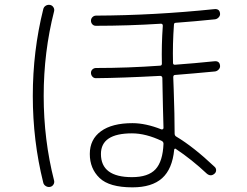

<svg xmlns="http://www.w3.org/2000/svg" viewBox="-20 -764 1040 809"><path d="M536.1 -17.6Q604.5 -17.6 635.3 -50.8Q666 -84 668.9 -158.2Q668.9 -166 662.1 -169.9Q594.7 -202.1 536.1 -202.1Q405.3 -202.1 405.3 -115.2Q405.3 -17.6 536.1 -17.6ZM660.2 -218.8Q663.1 -217.8 666 -219.7Q668.9 -221.7 668.9 -224.6Q668 -259.8 666.5 -315.4Q665 -371.1 665 -387.7Q664.1 -403.3 664.1 -434.6Q664.1 -443.4 655.3 -444.3Q491.2 -435.5 383.8 -434.6Q375 -434.6 369.1 -441.4Q363.3 -448.2 363.3 -457Q363.3 -465.8 369.6 -471.7Q376 -477.5 384.8 -477.5Q518.6 -477.5 654.3 -487.3Q662.1 -487.3 662.1 -496.1Q660.2 -574.2 666 -655.3Q666 -664.1 658.2 -664.1Q520.5 -655.3 383.8 -655.3Q375 -655.3 369.1 -661.6Q363.3 -668 363.3 -676.8Q363.3 -685.5 369.6 -691.9Q376 -698.2 384.8 -698.2Q629.9 -699.2 883.8 -725.6Q905.3 -727.5 907.2 -707Q908.2 -698.2 901.4 -690.9Q894.5 -683.6 885.7 -682.6Q799.8 -673.8 720.7 -668Q712.9 -668 712.9 -659.2Q707 -578.1 709 -499Q709 -491.2 716.8 -491.2Q797.9 -497.1 883.8 -505.9Q905.3 -507.8 907.2 -487.3Q908.2 -478.5 901.4 -471.2Q894.5 -463.9 885.7 -462.9Q793 -454.1 717.8 -448.2Q710 -448.2 710 -438.5Q710 -423.8 711.9 -386.7Q715.8 -278.3 715.8 -201.2Q715.8 -192.4 722.7 -188.5Q794.9 -145.5 883.8 -61.5Q890.6 -55.7 890.6 -46.9Q890.6 -38.1 883.8 -32.2Q868.2 -18.6 851.6 -32.2Q788.1 -91.8 720.7 -136.7Q718.8 -138.7 716.3 -137.2Q713.9 -135.7 713.9 -132.8Q706.1 -51.8 663.1 -13.2Q620.1 25.4 538.1 25.4Q440.4 25.4 399.4 -14.2Q358.4 -53.7 358.4 -115.2Q358.4 -176.8 405.3 -210.9Q452.1 -245.1 538.1 -245.1Q593.8 -245.1 660.2 -218.8ZM191.4 23.4Q181.6 25.4 172.9 20Q164.1 14.6 162.1 4.9Q118.2 -170.9 118.2 -359.9Q118.2 -548.8 162.1 -724.6Q164.1 -734.4 172.4 -739.7Q180.7 -745.1 191.4 -743.2Q200.2 -741.2 205.1 -733.4Q210 -725.6 208 -716.8Q164.1 -544.9 164.1 -359.9Q164.1 -174.8 208 -2.9Q210 5.9 205.1 13.7Q200.2 21.5 191.4 23.4Z"/></svg>

Font: Rounded Mgen+ 2m light
Style: Regular
Weight: 200
Designer: [Source Han Sans]
Ryoko NISHIZUKA  (kana & ideographs); Paul D. Hunt (Latin, Greek & Cyrillic); Wenlong ZHANG  (bopomofo
Version: Version 1.059.20150602